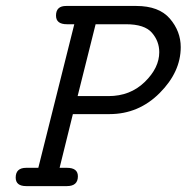

<svg xmlns="http://www.w3.org/2000/svg" viewBox="-20 -631 633 651"><path d="M33.2 -28.8Q33.2 -62 68.8 -62H109.9L231.9 -548.8H207Q169.9 -548.8 169.9 -578.1Q169.9 -611.3 205.1 -610.8H441.9Q519 -610.8 555.9 -567.9Q592.8 -524.9 592.8 -471.2Q592.8 -387.2 521.5 -315.7Q450.2 -244.1 351.1 -244.1H227.1L182.1 -62H207Q244.1 -62 244.1 -33.2Q244.1 0 207 0H68.8Q33.2 0 33.2 -28.8ZM243.2 -305.2H348.1Q421.4 -305.2 470.7 -353Q520 -400.9 520 -454.1Q520 -491.2 495.1 -520Q470.2 -548.8 407.2 -548.8H304.2Z"/></svg>

Font: CMU Typewriter Text
Style: Italic
Weight: 500
Italic angle: -14.04°
Version: Version 0.7.0